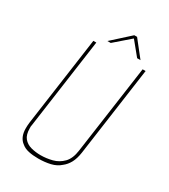

<svg xmlns="http://www.w3.org/2000/svg" viewBox="-179 -795 787 894"><g transform="rotate(30 214.5 -348.5)"><path d="M173 12Q144 12 121 7Q98 2 83 -11Q69 -21 61 -38.5Q53 -56 53 -82Q53 -90 53.5 -97.5Q54 -105 55 -113L122 -591H138L70 -106Q70 -103 69 -101Q69 -95 69 -91Q69 -56 84 -38Q99 -20 123.5 -13.5Q148 -7 175 -7Q206 -7 237 -15Q268 -23 291 -46.5Q314 -70 320 -116L387 -591H403L336 -113Q331 -79 319 -57Q307 -35 289 -21Q268 -2 238 5Q208 12 173 12ZM179 -623 274 -709H289L357 -623H339L280 -695L197 -623Z"/></g></svg>

Font: Alumni Sans Pinstripe
Style: Italic
Weight: 400
Italic angle: -8°
Designer: Robert E. Leuschke
Foundry: Robert E. Leuschke
Version: Version 1.010; ttfautohint (v1.8.4.7-5d5b)